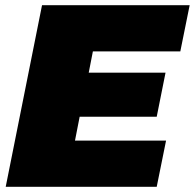

<svg xmlns="http://www.w3.org/2000/svg" viewBox="-20 -720 751 740"><path d="M269 -178H620L584 0H2L142 -700H711L675 -522H338L322 -440H618L584 -270H287Z"/></svg>

Font: Montserrat Black
Style: Italic
Weight: 900
Italic angle: -11.3°
Designer: Julieta Ulanovsky
Foundry: Julieta Ulanovsky
Version: Version 9.000; ttfautohint (v1.8.4.7-5d5b)